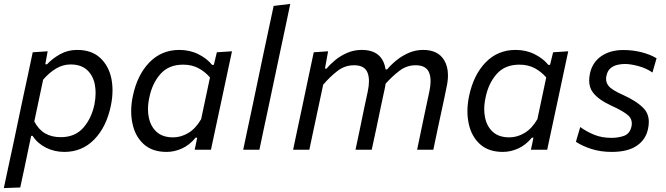

<svg xmlns="http://www.w3.org/2000/svg" viewBox="-28 -762 3391 977"><path d="M-8.5 195Q3.5 140.5 14.5 87Q26 34.5 39 -26.5L90 -269Q100.5 -317 113 -375.5Q125 -433.5 138.5 -496L214.5 -501L202.5 -435H211.5Q239 -464.5 278 -486.2Q317 -508 364.5 -508Q437.5 -508 481 -468.2Q524.5 -428.5 538.5 -363.5Q544.5 -334 544.5 -302Q544.5 -264 536 -223.5Q513.5 -116 451.8 -52.5Q390 11 299.5 11Q249 11 206 -10.5Q163 -32 138 -70.5H130.5L120.5 -23Q108.5 35 97.8 86Q87 137 75 192ZM281 -64Q353.5 -64 395.5 -111.5Q437.5 -159 452.5 -230.5Q458.5 -261 458.5 -288.5Q458.5 -311 454.5 -332Q445.5 -378 415 -406Q384.5 -434 331 -434Q293 -434 258.2 -413.8Q223.5 -393.5 191.5 -356.5L146.5 -144Q168.5 -102.5 201.8 -83.2Q235 -64 281 -64Z M962.5 0 967.5 -23 975.5 -61.5H967.5Q936 -23.5 897.5 -6.2Q859 11 820 11Q746.5 11 703 -28.8Q659.5 -68.5 646 -133.5Q639.5 -164 639.5 -196.5Q639.5 -233.5 648 -273.5Q670.5 -381 732.2 -444.5Q794 -508 884.5 -508Q938 -508 981.8 -486Q1025.5 -464 1051 -432H1060L1075.5 -496L1152.5 -501Q1139.5 -442 1128 -386.5Q1116 -330.5 1103 -269L1051 -26.5Q1048 -13 1045.5 0ZM853 -63Q892.5 -63 930 -85.2Q967.5 -107.5 995.5 -155.5L1040.5 -368Q1015.5 -397 982 -415Q948.5 -433 903.5 -433Q830.5 -433 788.5 -385.5Q746.5 -338 732 -266.5Q725 -235 725 -206.5Q725 -185 729 -165.5Q738 -119 768.8 -91Q799.5 -63 853 -63Z M1209.5 0Q1221 -55 1232 -106.5Q1243 -158 1256 -219L1313.5 -493Q1327 -555.5 1339.5 -615Q1352 -674.5 1364.5 -732L1449 -742Q1436.5 -681.5 1423.5 -620.5Q1410.5 -559.5 1396.5 -494L1338.5 -219Q1325 -156.5 1314.2 -105.8Q1303.5 -55 1292 0Z M1463.5 0Q1475 -55.5 1486 -107Q1497 -158 1510 -219L1520.5 -269Q1530.5 -317 1542.8 -375.2Q1555 -433.5 1568.5 -496L1641.5 -501L1625.5 -413H1634Q1651.5 -434.5 1678.2 -456.5Q1705 -478.5 1739.2 -493.2Q1773.5 -508 1812.5 -508Q1918.5 -508 1934 -409H1942Q1961.5 -432.5 1989.5 -455.2Q2017.5 -478 2052 -493Q2086.5 -508 2125.5 -508Q2200.5 -508 2232 -456Q2251.5 -424 2251.5 -378.5Q2251.5 -349.5 2243.5 -314.5Q2239 -293.5 2234.5 -270.5Q2229.5 -247.5 2223.5 -219Q2210 -157 2199.2 -106.2Q2188.5 -55.5 2177 0H2094.5Q2106 -55.5 2116.5 -106Q2127 -156.5 2139.5 -215.5L2157 -297Q2163 -325.5 2163 -348.5Q2163 -376 2154.5 -395Q2138.5 -430 2087 -430Q2042 -430 2005.5 -402.5Q1969 -375 1934.5 -336.5Q1933 -326 1930.5 -314.5Q1922 -275 1910 -219Q1897 -158 1886.5 -106.5Q1875.5 -55 1863.5 0H1781Q1792.5 -55.5 1803.5 -106.5Q1814 -157 1826 -215.5L1843.5 -297Q1849.5 -326 1849.5 -349Q1849.5 -376 1841 -395Q1825 -430 1774 -430Q1727 -430 1689.5 -401.2Q1652 -372.5 1616.5 -331L1592 -216Q1579.5 -157 1568.5 -106Q1557.5 -55 1546 0Z M2673.5 0 2678.5 -23 2686.5 -61.5H2678.5Q2647 -23.5 2608.5 -6.2Q2570 11 2531 11Q2457.5 11 2414 -28.8Q2370.5 -68.5 2357 -133.5Q2350.5 -164 2350.5 -196.5Q2350.5 -233.5 2359 -273.5Q2381.5 -381 2443.2 -444.5Q2505 -508 2595.5 -508Q2649 -508 2692.8 -486Q2736.5 -464 2762 -432H2771L2786.5 -496L2863.5 -501Q2850.5 -442 2839 -386.5Q2827 -330.5 2814 -269L2762 -26.5Q2759 -13 2756.5 0ZM2564 -63Q2603.5 -63 2641 -85.2Q2678.5 -107.5 2706.5 -155.5L2751.5 -368Q2726.5 -397 2693 -415Q2659.5 -433 2614.5 -433Q2541.5 -433 2499.5 -385.5Q2457.5 -338 2443 -266.5Q2436 -235 2436 -206.5Q2436 -185 2440 -165.5Q2449 -119 2479.8 -91Q2510.5 -63 2564 -63Z M3084.5 11Q3027.5 11 2980.8 -4.2Q2934 -19.5 2902.5 -40.5L2924.5 -115.5Q2957 -92 2995.8 -76.2Q3034.5 -60.5 3083 -60.5Q3119 -60.5 3147.8 -71Q3176.5 -81.5 3185 -117Q3187 -126 3187 -134Q3187 -157 3170 -173.5Q3146.5 -195.5 3081.5 -225Q3017.5 -254.5 2989.5 -291Q2970 -316 2970 -352.5Q2970 -369 2974 -388Q2986.5 -445.5 3032 -476.5Q3077.5 -507.5 3143.5 -507.5Q3193 -507.5 3237.2 -496Q3281.5 -484.5 3313 -465.5L3292 -393Q3261.5 -414.5 3221.2 -425.5Q3181 -436.5 3150.5 -436.5Q3134 -436.5 3114.5 -432.2Q3095 -428 3079.2 -415.2Q3063.5 -402.5 3058 -377Q3056 -368.5 3056 -361Q3056 -342 3067.5 -326.5Q3083 -305 3143 -278.5Q3211.5 -248 3247.5 -210.5Q3273.5 -183 3273.5 -141Q3273.5 -124.5 3269.5 -106Q3258.5 -52 3212.5 -20.5Q3166.5 11 3084.5 11Z"/></svg>

Font: Heraclito
Style: Italic
Weight: 400
Italic angle: -12°
Designer: Kostas Bartsokas (font) & Cristiano Sobral (main changes)
Foundry: Kostas Bartsokas (font) & Cristiano Sobral (main changes)
Version: Version 1.00;July 8, 2020;FontCreator 13.0.0.2655 64-bit